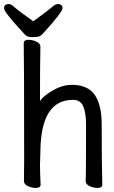

<svg xmlns="http://www.w3.org/2000/svg" viewBox="-44 -909 564 946"><path d="M132 17Q113 17 93.5 8Q74 -1 74 -17L75 -115Q75 -590 73 -697Q73 -713 97 -713Q115 -713 135 -704Q155 -695 155 -679Q153 -580 153 -410Q164 -432 213 -461.5Q262 -491 311 -491Q401 -491 433 -424Q457 -376 457 -297Q457 -105 460 1Q460 17 436 17Q417 17 397.5 8Q378 -1 378 -17Q380 -34 380 -293Q380 -352 366.5 -384.5Q353 -417 315 -417Q157 -417 155 -162L153 -97Q153 -59 156 1Q156 17 132 17ZM113 -726Q90 -726 78.5 -739Q67 -752 50 -770Q-24 -851 -24 -868Q-24 -889 0 -889Q11 -889 27.5 -873.5Q44 -858 120 -804Q198 -861 213.5 -875Q229 -889 240 -889Q264 -889 264 -869Q264 -849 167 -743Q156 -731 145 -728.5Q134 -726 113 -726Z"/></svg>

Font: LXGW WenKai Mono TC
Style: Bold
Weight: 700
Designer: LXGW / Fontworks Inc.
Foundry: LXGW / Fontworks Inc.
Version: Version 1.330